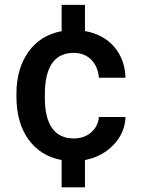

<svg xmlns="http://www.w3.org/2000/svg" viewBox="-20 -664 601 803"><path d="M288.6 -85C210 -85 167.5 -140.6 167.5 -255.4L168 -290.5C173.3 -392.1 213.4 -442.9 288.1 -442.9C317.9 -442.9 342.3 -433.6 361.3 -414.6C380.4 -395.5 391.1 -370.1 393.6 -338.9H504.9C503.4 -389.6 487.8 -432.6 458 -467.8C427.7 -502.9 386.7 -524.9 335.4 -534.2V-643.6H237.8V-533.7C178.2 -522.5 131.8 -493.7 98.6 -446.8C65.4 -399.9 48.8 -341.8 48.8 -272.5V-258.8C48.8 -187 65.4 -127.9 98.6 -81.5C131.8 -34.7 178.2 -5.9 237.8 5.4V119.6H335.4V5.4C382.8 -3.9 422.9 -24.9 455.1 -58.6C486.8 -91.8 503.4 -130.4 504.9 -174.8H393.6C391.6 -148.9 380.9 -127.4 361.3 -110.4C341.8 -93.3 317.4 -85 288.6 -85Z"/></svg>

Font: Roboto Medium
Style: Regular
Weight: 500
Designer: Google
Version: Version 2.137; 2017